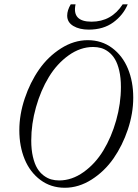

<svg xmlns="http://www.w3.org/2000/svg" viewBox="-20 -864 643 897"><path d="M394.5 -725.6Q351.1 -725.6 322.5 -742.7Q293.9 -759.8 293.9 -791Q293.9 -815.9 310.5 -843.8H333Q315.4 -762.7 407.7 -762.7Q500.5 -762.7 553.2 -843.8H576.7Q555.7 -793.5 509.3 -759.5Q462.9 -725.6 394.5 -725.6ZM70.3 -255.4Q70.3 -328.6 95.5 -403.8Q120.6 -479 162.6 -539.3Q204.6 -599.6 264.9 -637.9Q325.2 -676.3 390.1 -676.3Q455.1 -676.3 503.9 -639.9Q552.7 -603.5 577.6 -543.2Q602.5 -482.9 602.5 -407.7Q602.5 -334.5 577.4 -259.3Q552.2 -184.1 510.3 -123.8Q468.3 -63.5 408 -25.1Q347.7 13.2 282.7 13.2Q217.8 13.2 168.9 -23.2Q120.1 -59.6 95.2 -120.1Q70.3 -180.7 70.3 -255.4ZM256.3 -21Q315.9 -21 370.6 -60.1Q425.3 -99.1 462.9 -161.1Q500.5 -223.1 522.7 -301.5Q544.9 -379.9 544.9 -457.5Q544.9 -500.5 537.1 -533.9Q529.3 -567.4 516.8 -587.9Q504.4 -608.4 487.1 -621.6Q469.7 -634.8 452.1 -639.6Q434.6 -644.5 415 -644.5Q355.5 -644.5 300.8 -605.5Q246.1 -566.4 208.3 -504.2Q170.4 -441.9 148.2 -363.5Q126 -285.2 126 -207.5Q126 -164.6 133.8 -131.3Q141.6 -98.1 154.1 -77.6Q166.5 -57.1 184.1 -43.9Q201.7 -30.8 219.2 -25.9Q236.8 -21 256.3 -21Z"/></svg>

Font: Elstob Light
Style: Italic
Weight: 300
Italic angle: -20°
Designer: Peter S. Baker
Version: Version 1.015